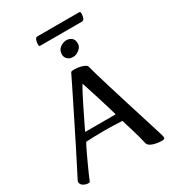

<svg xmlns="http://www.w3.org/2000/svg" viewBox="-224 -1072 1092 1208"><g transform="rotate(-30 321.5 -467.5)"><path d="M58 13Q38 13 21 2.5Q4 -8 4 -27Q4 -31 11 -44Q24 -70 48.5 -117.5Q73 -165 102.5 -224Q132 -283 163.5 -346Q195 -409 224 -467.5Q253 -526 275.5 -571.5Q298 -617 309 -640Q311 -647 316 -649.5Q321 -652 334 -652Q367 -652 395 -642.5Q423 -633 425 -621Q431 -596 445 -549Q459 -502 477.5 -441.5Q496 -381 516 -316.5Q536 -252 555 -192.5Q574 -133 588 -87Q602 -41 609 -19Q613 -4 613 -1Q613 6 609 9.5Q605 13 589 13Q563 13 538 6Q513 -1 502 -12Q498 -15 495.5 -20Q493 -25 491 -35Q488 -50 479.5 -81.5Q471 -113 459.5 -150.5Q448 -188 438 -220Q421 -221 382 -222.5Q343 -224 305 -224Q267 -224 231 -222.5Q195 -221 175 -220Q171 -214 160.5 -193Q150 -172 136.5 -143Q123 -114 109.5 -84.5Q96 -55 85.5 -31Q75 -7 71 4Q69 9 66.5 11Q64 13 58 13ZM200 -277H422Q416 -299 404.5 -337.5Q393 -376 379.5 -418.5Q366 -461 354.5 -496.5Q343 -532 338 -548Q326 -530 307 -493.5Q288 -457 267 -414.5Q246 -372 228 -334.5Q210 -297 200 -277ZM372 -723Q347 -723 332 -737Q317 -751 317 -772Q317 -802 339 -819Q361 -836 387 -836Q407 -836 423 -823.5Q439 -811 439 -781Q439 -759 417 -741Q395 -723 372 -723ZM227 -888Q222 -888 220 -890.5Q218 -893 218 -902Q218 -920 223.5 -934Q229 -948 242 -948H544Q549 -948 551 -945.5Q553 -943 553 -934Q553 -916 547.5 -902Q542 -888 530 -888Z"/></g></svg>

Font: BriemHand
Style: Regular
Weight: 400
Designer: Gunnlaugur SE Briem, Eben Sorkin
Foundry: Sorkin Type
Version: Version 1.001; ttfautohint (v1.8.4.7-5d5b)